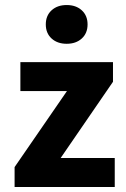

<svg xmlns="http://www.w3.org/2000/svg" viewBox="-20 -743 500 763"><path d="M38 0V-79L246 -381H61V-496H429V-418L221 -115H436V0ZM245 -569Q208 -569 185 -590Q162 -611 162 -646Q162 -681 185 -702Q208 -723 245 -723Q282 -723 305 -702Q328 -681 328 -646Q328 -611 305 -590Q282 -569 245 -569Z"/></svg>

Font: Source Sans 3 ExtraLight
Style: Bold
Weight: 700
Version: Version 3.052;hotconv 1.1.0;makeotfexe 2.6.0